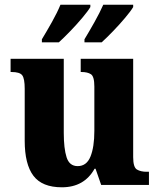

<svg xmlns="http://www.w3.org/2000/svg" viewBox="-20 -786 678 816"><path d="M243 10Q159 10 122 -39Q85 -88 85 -188V-409Q85 -452 74.5 -466Q64 -480 29 -480H25V-536H251V-222Q251 -155 263 -117.5Q275 -80 310 -80Q348 -80 364.5 -120.5Q381 -161 381 -230V-418Q381 -461 366.5 -470.5Q352 -480 326 -480H323V-536H546V-118Q546 -75 562 -65.5Q578 -56 603 -56H613V0H410L386 -69H382Q338 10 243 10ZM339 -619Q359 -652 381.5 -692Q404 -732 419 -766H546V-756Q536 -739 512 -710.5Q488 -682 460.5 -653.5Q433 -625 412 -606H339ZM158 -619Q178 -652 200.5 -692Q223 -732 237 -766H364V-756Q354 -739 330 -710.5Q306 -682 278.5 -653.5Q251 -625 230 -606H158Z"/></svg>

Font: Noto Serif Myanmar SemiCondensed ExtraBold
Style: Regular
Weight: 800
Width: 4
Designer: Ben Mitchell and the Monotype Design Team
Foundry: Monotype Imaging Inc.
Version: Version 2.106; ttfautohint (v1.8.4.7-5d5b)